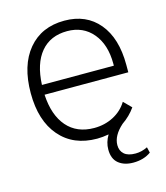

<svg xmlns="http://www.w3.org/2000/svg" viewBox="-101 -588 705 815"><g transform="rotate(-15 251.5 -181.0)"><path d="M463 -228H95Q100 -137 143.5 -87Q187 -37 263 -37Q309 -37 347.5 -57Q386 -77 408 -113L441 -80Q418 -47 383 -23Q338 17 338 59Q338 84 354.5 98.5Q371 113 404 113Q431 113 457 100L463 125Q431 148 385 148Q345 148 320.5 128Q296 108 296 67Q296 35 314 5Q287 10 263 10Q159 10 99.5 -59Q40 -128 40 -249Q40 -371 98 -440.5Q156 -510 257 -510Q353 -510 408 -444Q463 -378 463 -261ZM411 -280Q411 -364 369 -414Q327 -464 257 -464Q183 -464 141 -414Q99 -364 95 -271H411Z"/></g></svg>

Font: Sarabun ExtraLight
Style: Regular
Weight: 275
Designer: Suppakit Chalermlarp | Katatrad Co.,Ltd.
Foundry: Cadson Demak Co.,Ltd.
Version: Version 1.000; ttfautohint (v1.6)